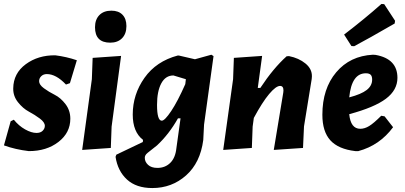

<svg xmlns="http://www.w3.org/2000/svg" viewBox="-30 -755 2049 972"><path d="M250 -475Q306 -468 359 -450L324 -334L304 -327Q254 -380 207 -380Q190 -380 179 -369.5Q168 -359 168 -344Q168 -326 192.5 -308Q217 -290 247 -275Q277 -260 301.5 -228Q326 -196 326 -154Q326 -83 266 -36.5Q206 10 116 10Q48 2 -10 -19L24 -141L40 -149Q65 -118 97 -100Q129 -82 155 -82Q175 -82 186 -93Q197 -104 197 -118Q197 -136 171.5 -155Q146 -174 116 -190Q86 -206 61 -237.5Q36 -269 37 -308Q38 -384 100.5 -430Q163 -476 250 -475Z M534 -701Q570 -701 590 -680.5Q610 -660 610 -623Q610 -584 588 -561.5Q566 -539 528 -539Q451 -539 451 -617Q451 -656 473 -678.5Q495 -701 534 -701ZM583 -472 535 -114 531 -6 386 4 435 -354 439 -462Z M875 -474 957 -455 1040 -478 1051 -471 1003 -124 999 -46Q984 69 912 133Q840 197 741 197Q660 197 613 154Q566 111 555 39L559 28L693 -36L694 -47Q642 -87 642 -175Q642 -277 701.5 -361Q761 -445 870 -474ZM765 -224Q765 -144 789 -144Q804 -144 836.5 -192.5Q869 -241 908 -329L911 -354L848 -373Q808 -373 786.5 -333Q765 -293 765 -224ZM767 95Q806 95 832 69.5Q858 44 863 -5L884 -156H871Q826 -76 765 -19L717 19Q703 30 703 44Q703 64 719.5 79.5Q736 95 767 95Z M1100 4 1150 -354 1154 -462 1297 -472 1275 -310H1288Q1354 -410 1421 -470L1433 -471Q1483 -461 1516.5 -433.5Q1550 -406 1549 -368L1548 -355L1509 -115L1504 -6L1356 4L1404 -286L1405 -297Q1405 -320 1388 -320Q1367 -320 1332.5 -279Q1298 -238 1255 -158L1249 -114L1245 -6Z M1901 -735 1915 -734 1970 -650 1968 -636Q1833 -558 1763 -521L1749 -522L1712 -580Q1814 -658 1901 -735ZM1960 -111Q1892 -19 1784 10H1769Q1683 0 1642.5 -44.5Q1602 -89 1602 -174Q1602 -306 1672 -389Q1742 -472 1858 -478L1872 -477Q1982 -457 1982 -361Q1982 -299 1923.5 -255Q1865 -211 1738 -177Q1745 -103 1794 -103Q1816 -103 1839 -117Q1862 -131 1900 -169L1917 -166ZM1822 -384Q1750 -384 1738 -262Q1799 -278 1826.5 -299.5Q1854 -321 1854 -352Q1854 -369 1846.5 -376.5Q1839 -384 1822 -384Z"/></svg>

Font: Alegreya Sans SC ExtraBold
Style: Italic
Weight: 800
Italic angle: -7°
Designer: Juan Pablo del Peral
Foundry: Huerta Tipografica
Version: Version 2.007